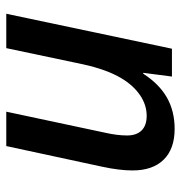

<svg xmlns="http://www.w3.org/2000/svg" viewBox="-2 -588 590 627"><g transform="rotate(90 293.5 -275.0)"><path d="M139.6 -541H230.5L218.3 -447.3H221.2Q254.9 -499.5 299.3 -524.7Q343.8 -549.8 401.4 -549.8Q466.8 -549.8 502 -513.9Q537.1 -478 537.1 -412.6Q537.1 -369.1 524.9 -313L457.5 0H345.2L413.6 -321.3Q422.9 -361.8 422.9 -394.5Q422.9 -425.3 406.5 -441.9Q390.1 -458.5 358.9 -458.5Q323.2 -458.5 291.3 -436.8Q259.3 -415 235.8 -375.5Q207.5 -328.1 190.4 -250L137.7 0H25.4Z"/></g></svg>

Font: Viking Open Sans Light
Style: Bold Italic
Weight: 600
Italic angle: -12°
Foundry: Ascender Corporation
Version: Version 2.000